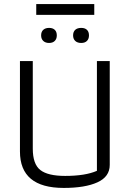

<svg xmlns="http://www.w3.org/2000/svg" viewBox="-20 -914 639 943"><path d="M158 -894H443V-841H158ZM182 -740Q182 -758 192.5 -767.5Q203 -777 221 -777Q239 -777 249 -767.5Q259 -758 259 -740Q259 -723 249 -713Q239 -703 221 -703Q203 -703 192.5 -713Q182 -723 182 -740ZM339 -740Q339 -758 349.5 -767.5Q360 -777 379 -777Q397 -777 407 -767.5Q417 -758 417 -740Q417 -723 407 -713Q397 -703 379 -703Q360 -703 349.5 -713Q339 -723 339 -740ZM78 -170V-614H141V-184Q141 -108 178 -79Q215 -50 300 -50Q399 -50 456 -75V-614H519V-104Q519 -46 458.5 -18.5Q398 9 293 9Q78 9 78 -170Z"/></svg>

Font: Athiti
Style: Regular
Weight: 400
Designer: CadsonDemak Team
Foundry: CadsonDemak
Version: Version 1.033